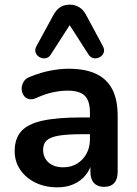

<svg xmlns="http://www.w3.org/2000/svg" viewBox="-20 -794 587 824"><path d="M226 10Q173 10 131.5 -10.5Q90 -31 66.5 -66Q43 -101 43 -145Q43 -199 71 -230.5Q99 -262 162 -276Q225 -290 331 -290H381V-218H332Q270 -218 233 -212Q196 -206 180.5 -191.5Q165 -177 165 -151Q165 -118 188 -97Q211 -76 252 -76Q285 -76 310.5 -91.5Q336 -107 351 -134Q366 -161 366 -196V-311Q366 -361 344 -383Q322 -405 270 -405Q241 -405 207.5 -398Q174 -391 137 -374Q118 -365 103.5 -369Q89 -373 81 -385.5Q73 -398 73 -413Q73 -428 81 -442.5Q89 -457 108 -464Q154 -483 196.5 -491Q239 -499 274 -499Q346 -499 392.5 -477Q439 -455 462 -410.5Q485 -366 485 -296V-56Q485 -25 470 -8.5Q455 8 427 8Q399 8 383.5 -8.5Q368 -25 368 -56V-104H376Q369 -69 348.5 -43.5Q328 -18 297 -4Q266 10 226 10ZM421 -597Q430 -581 425 -568Q420 -555 408 -548.5Q396 -542 382.5 -544Q369 -546 360 -560L279 -686L198 -560Q189 -546 175.5 -544Q162 -542 150 -548.5Q138 -555 133 -568Q128 -581 137 -597L209 -729Q221 -752 238.5 -763Q256 -774 279 -774Q302 -774 320 -763Q338 -752 350 -729Z"/></svg>

Font: Nunito ExtraLight
Style: Regular
Weight: 200
Designer: Vernon Adams
Foundry: Vernon Adams
Version: Version 3.602